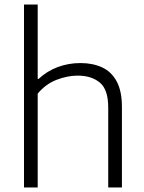

<svg xmlns="http://www.w3.org/2000/svg" viewBox="-20 -828 638 848"><path d="M86 0V-808H146.5V-479.5H150.5Q187.5 -514 235 -531.8Q282.5 -549.5 335.5 -549.5Q389.5 -549.5 430.8 -530.5Q472 -511.5 495.2 -468.8Q518.5 -426 518.5 -355.5V0H458V-353Q458 -432.5 421 -463.2Q384 -494 323 -494Q277.5 -494 229.8 -475.5Q182 -457 146.5 -414.5V0Z"/></svg>

Font: Encode Sans SemiExpanded SemiExpanded Light
Style: Regular
Weight: 300
Width: 6
Designer: Multiple Designers
Foundry: Impallari Type
Version: Version 3.000; ttfautohint (v1.8.3) -l 8 -r 50 -G 200 -x 14 